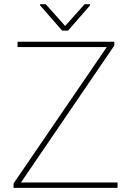

<svg xmlns="http://www.w3.org/2000/svg" viewBox="-20 -914 638 934"><path d="M82 -26.4H551.8V0H45.9V-21.5L499.5 -685.1H65.4V-710.9H536.1V-692.4ZM296.9 -787.6 391.6 -893.6H417.5V-887.2L311 -765.1H282.2L174.8 -888.2V-893.6H202.6Z"/></svg>

Font: Roboto Thin
Style: Regular
Weight: 250
Designer: Google
Version: Version 2.134; 2016